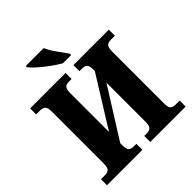

<svg xmlns="http://www.w3.org/2000/svg" viewBox="-244 -1096 1261 1261"><g transform="rotate(-45 386.5 -465.5)"><path d="M23 0H352V-56H327Q303 -56 291.5 -67Q280 -78 280 -113V-134L497 -479V-119Q497 -80 485 -68Q473 -56 450 -56H425V0H754V-56H715Q692 -56 680 -67Q668 -78 668 -114V-595Q668 -634 680 -646Q692 -658 715 -658H754V-714H425V-658H450Q473 -658 485 -647Q497 -636 497 -599V-587L280 -238V-595Q280 -634 291.5 -646Q303 -658 327 -658H352V-714H23V-658H61Q84 -658 96.5 -646.5Q109 -635 109 -599V-119Q109 -80 97 -68Q85 -56 61 -56H23ZM385 -771H461V-784Q441 -813 410.5 -855Q380 -897 366 -931H199V-921Q211 -903 243 -874.5Q275 -846 314 -817.5Q353 -789 385 -771Z"/></g></svg>

Font: Noto Serif SemiCondensed Extra
Style: Regular
Weight: 800
Width: 4
Designer: Monotype Design Team
Foundry: Monotype Imaging Inc.
Version: Version 1.002